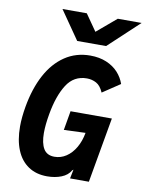

<svg xmlns="http://www.w3.org/2000/svg" viewBox="-104 -1050 860 1135"><g transform="rotate(10 326.0 -483.0)"><path d="M50.5 -251.5Q50.5 -305.5 62 -371.5Q81.5 -483 125.2 -564.8Q169 -646.5 235.5 -691.2Q302 -736 387.5 -736Q442.5 -736 485 -718Q527.5 -700 555 -669.8Q582.5 -639.5 595.5 -602L490.5 -532Q473.5 -571.5 447.5 -585.5Q421.5 -599.5 391 -599.5Q313 -599.5 270.2 -532.2Q227.5 -465 208 -354.5Q196 -287.5 196 -238Q196 -177 216 -143.5Q236 -110 281.5 -110Q319.5 -110 352 -131.5Q384.5 -153 407 -191.8Q429.5 -230.5 438.5 -281L309 -276L329 -391.5H577L508 0H395L406 -54.5L399.5 -49.5Q382 -18.5 344 -3.5Q306 11.5 258.5 11.5Q192.5 11.5 145.8 -20Q99 -51.5 74.8 -110.5Q50.5 -169.5 50.5 -251.5ZM177 -978.5H323L392 -879.5L509 -978.5H652L469 -807.5H295.5Z"/></g></svg>

Font: JuliaMono ExtraBoldItalic
Style: Regular
Weight: 800
Italic angle: -9°
Monospace: yes
Designer: cormullion
Foundry: corm
Version: Version 0.049; ttfautohint (v1.8.4)